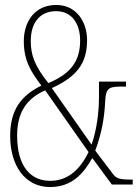

<svg xmlns="http://www.w3.org/2000/svg" viewBox="-20 -744 559 774"><path d="M182 10C269 10 317 -44 352 -107L431 0H515V-20H507C462 -20 448 -25 435 -43L364 -137C390 -206 401 -270 404 -336C407 -393 421 -395 478 -395H488V-415H379V-354C379 -291 370 -220 349 -161L189 -389C290 -435 331 -489 331 -582C331 -657 287 -724 207 -724C120 -724 76 -657 76 -578C76 -499 105 -454 147 -399C65 -359 21 -301 21 -196C21 -80 78 10 182 10ZM175 -409C121 -477 104 -520 104 -579C104 -650 139 -699 206 -699C273 -699 303 -644 303 -581C303 -497 265 -447 175 -409ZM182 -15C106 -15 49 -70 49 -198C49 -309 105 -354 162 -380L337 -131C303 -61 254 -15 182 -15Z"/></svg>

Font: Noto Serif Hebrew ExtraCondensed Thin
Style: Regular
Weight: 100
Width: 2
Designer: Monotype Design Team
Foundry: Monotype Imaging Inc.
Version: Version 2.004